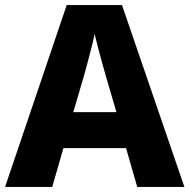

<svg xmlns="http://www.w3.org/2000/svg" viewBox="-20 -737 747 757"><path d="M521 0 477 -153H230L186 0H0L243 -717H461L707 0ZM397 -438Q392 -456 383.5 -486.5Q375 -517 366.5 -549Q358 -581 353 -603Q349 -581 340.5 -548.5Q332 -516 324 -485.5Q316 -455 311 -438L269 -295H439Z"/></svg>

Font: Noto Sans Hebrew ExtraBold
Style: Regular
Weight: 800
Designer: Monotype Design Team
Foundry: Monotype Imaging Inc.
Version: Version 2.003